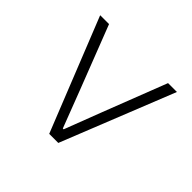

<svg xmlns="http://www.w3.org/2000/svg" viewBox="-90 -661 658 658"><g transform="rotate(-45 239.5 -332.0)"><path d="M445 -146 34 -310V-354L445 -518V-475L213 -385L80 -334V-330L213 -279L445 -189Z"/></g></svg>

Font: TypoPRO Source Sans Pro
Style: Regular
Weight: 300
Designer: Paul D. Hunt
Foundry: Adobe Systems Incorporated
Version: Version 2.020;PS 2.000;hotconv 1.0.86;makeotf.lib2.5.63406